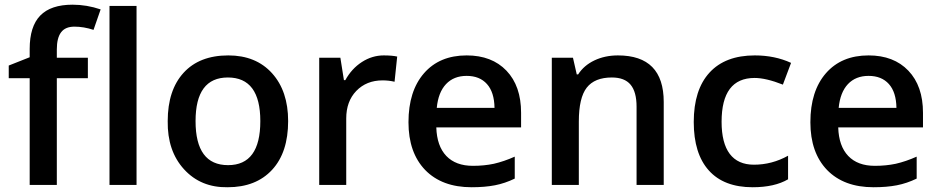

<svg xmlns="http://www.w3.org/2000/svg" viewBox="-20 -785 3986 815"><path d="M353 -540V-453.1H221.2V0H106V-453.1H17.1V-506.8L106 -542V-577.1Q106 -672.9 150.9 -719Q195.8 -765.1 288.1 -765.1Q348.1 -765.1 407.2 -745.1L377 -658.2Q335.4 -671.9 295.9 -671.9Q257.3 -671.9 239.3 -647.9Q221.2 -624 221.2 -575.2V-540ZM559.6 -759.8V0H444.8V-759.8Z M1203.1 -271Q1203.1 -138.2 1135.3 -64.5Q1066.9 9.8 946.3 9.8Q832.5 11.7 761.2 -66.4Q689.9 -144.5 691.9 -271Q691.9 -402.3 759.3 -476.1Q826.7 -549.8 949.2 -549.8Q1066.4 -549.8 1134.8 -474.1Q1203.1 -398.4 1203.1 -271ZM810.1 -271Q810.1 -84 948.2 -84Q1085 -84 1085 -271Q1085 -456.1 947.3 -456.1Q810.1 -456.1 810.1 -271Z M1608.9 -549.8Q1644.5 -549.8 1666 -544.9L1654.8 -438Q1630.4 -443.8 1604 -443.8Q1535.6 -443.8 1492.2 -398.9Q1449.7 -354.5 1449.7 -282.2V0H1335V-540H1424.8L1439.9 -444.8H1445.8Q1472.7 -493.7 1516.1 -521.7Q1559.6 -549.8 1608.9 -549.8Z M1981.9 9.8Q1856 9.8 1784.7 -63.5Q1713.9 -137.2 1713.9 -266.1Q1713.9 -398.4 1779.8 -474.1Q1845.7 -549.8 1960.9 -549.8Q2067.9 -549.8 2129.9 -484.9Q2191.9 -419.9 2191.9 -306.2V-244.1H1832Q1834.5 -165 1874.5 -123Q1914.6 -81.1 1987.3 -81.1Q2035.2 -81.1 2076.2 -89.8Q2119.1 -99.6 2165 -120.1V-26.9Q2123.5 -6.8 2080.8 1.5Q2038.1 9.8 1981.9 9.8ZM1960.9 -462.9Q1906.2 -462.9 1873.3 -428Q1840.3 -393.1 1834 -327.1H2079.1Q2078.1 -393.6 2047.1 -428.2Q2016.1 -462.9 1960.9 -462.9Z M2797.4 -352.1V0H2682.1V-332Q2682.1 -395 2656.7 -425.5Q2631.3 -456.1 2577.1 -456.1Q2504.4 -456.1 2470.7 -413.1Q2437 -370.1 2437 -269V0H2322.3V-540H2412.1L2428.2 -469.2H2434.1Q2458.5 -507.3 2503.2 -528.6Q2547.9 -549.8 2603 -549.8Q2797.4 -549.8 2797.4 -352.1Z M3174.8 9.8Q3052.7 9.8 2988.8 -61.5Q2924.8 -132.8 2924.8 -267.1Q2924.8 -403.8 2991.7 -476.8Q3058.6 -549.8 3184.1 -549.8Q3269 -549.8 3337.9 -518.1L3303.2 -425.8Q3231.4 -454.1 3183.1 -454.1Q3043 -454.1 3043 -268.1Q3043 -177.7 3077.6 -131.8Q3112.3 -85.9 3180.2 -85.9Q3256.8 -85.9 3325.2 -124V-23.9Q3267.6 9.8 3174.8 9.8Z M3688 9.8Q3562 9.8 3490.7 -63.5Q3419.9 -137.2 3419.9 -266.1Q3419.9 -398.4 3485.8 -474.1Q3551.8 -549.8 3667 -549.8Q3773.9 -549.8 3835.9 -484.9Q3897.9 -419.9 3897.9 -306.2V-244.1H3538.1Q3540.5 -165 3580.6 -123Q3620.6 -81.1 3693.4 -81.1Q3741.2 -81.1 3782.2 -89.8Q3825.2 -99.6 3871.1 -120.1V-26.9Q3829.6 -6.8 3786.9 1.5Q3744.1 9.8 3688 9.8ZM3667 -462.9Q3612.3 -462.9 3579.3 -428Q3546.4 -393.1 3540 -327.1H3785.2Q3784.2 -393.6 3753.2 -428.2Q3722.2 -462.9 3667 -462.9Z"/></svg>

Font: Open Sans
Style: SemiBold
Weight: 600
Foundry: Ascender Corporation
Version: Version 1.10